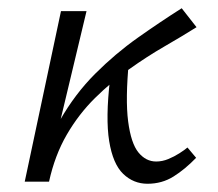

<svg xmlns="http://www.w3.org/2000/svg" viewBox="-20 -441 530 466"><path d="M74 0Q89 -85 125.5 -149Q162 -213 211 -262Q260 -311 314.5 -349.5Q369 -388 421 -421L457 -375Q422 -353 379.5 -328.5Q337 -304 293.5 -273Q250 -242 210.5 -203Q171 -164 142 -114Q113 -64 99 0ZM40 0 128 -414H190L91 0ZM338 5Q304 5 279 -19Q254 -43 245 -98.5Q236 -154 247 -248L293 -294Q284 -200 291 -146.5Q298 -93 316 -71Q334 -49 359 -49Q374 -49 388.5 -55Q403 -61 415.5 -69Q428 -77 435 -83L456 -58Q429 -30 401 -12.5Q373 5 338 5Z"/></svg>

Font: Ysabeau Infant
Style: Italic
Weight: 400
Italic angle: -12°
Designer: Christian Thalmann (Catharsis Fonts)
Version: Version 2.001;gftools[0.9.30]; featfreeze: ss01,ss02,lnum